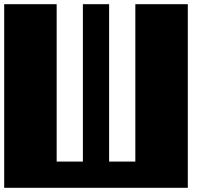

<svg xmlns="http://www.w3.org/2000/svg" viewBox="-20 -1020 1040 915"><path d="M0 -562.5V-1000H125H250V-625V-250H312.5H375V-625V-1000H437.5H500V-625V-250H562.5H625V-625V-1000H750H875V-562.5V-125H437.5H0Z"/></svg>

Font: Press Start 2P
Style: Regular
Weight: 500
Monospace: yes
Version: Version 2.14